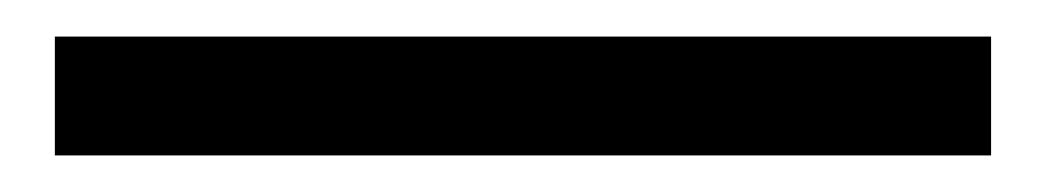

<svg xmlns="http://www.w3.org/2000/svg" viewBox="-20 119 572 105"><path d="M10 204V139H522V204Z"/></svg>

Font: Eczar
Style: Regular
Weight: 400
Designer: Vaibhav Singh
Foundry: Rosetta Type Foundry
Version: Version 2.000